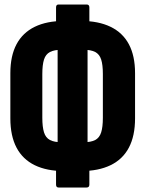

<svg xmlns="http://www.w3.org/2000/svg" viewBox="-20 -754 645 853"><path d="M265 6Q188 6 134.5 -20Q81 -46 53.5 -98Q26 -150 26 -228V-429Q26 -506 53.5 -557.5Q81 -609 134.5 -635Q188 -661 265 -661H340Q417 -661 471 -635Q525 -609 552.5 -557.5Q580 -506 580 -429V-228Q580 -150 552.5 -98Q525 -46 471 -20Q417 6 340 6ZM255 -122H350Q384 -122 403 -132Q422 -142 429.5 -166Q437 -190 437 -231V-425Q437 -466 429.5 -489.5Q422 -513 403 -523Q384 -533 350 -533H255Q221 -533 202 -523Q183 -513 175.5 -489.5Q168 -466 168 -425V-231Q168 -190 175.5 -166Q183 -142 202 -132Q221 -122 255 -122ZM240 79Q229 79 229 66V-59L236 -107V-549L229 -596V-721Q229 -734 240 -734H365Q377 -734 377 -721V-596L369 -546V-109L377 -59V66Q377 79 365 79Z"/></svg>

Font: Sofia Sans Extra Condensed Black
Style: Regular
Weight: 900
Designer: Botio Nikoltchev, Ani Petrova
Foundry: lettersoup
Version: Version 4.101